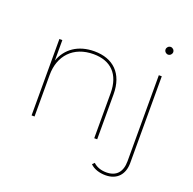

<svg xmlns="http://www.w3.org/2000/svg" viewBox="-153 -868 1230 1221"><g transform="rotate(20 461.5 -257.5)"><path d="M352 -520C242 -520 166 -465 135 -379V-517H115V0H135V-281C135 -412 217 -501 353 -501C470 -501 539 -433 539 -305V0H559V-305C559 -445 479 -520 352 -520ZM686 197C765 197 808 146 808 70V-517H788V65C788 138 752 178 685 178C649 178 618 167 596 146L582 160C606 185 646 197 686 197ZM798 -660C812 -660 824 -672 824 -686C824 -700 812 -712 798 -712C784 -712 772 -700 772 -686C772 -672 784 -660 798 -660Z"/></g></svg>

Font: Montserrat-Alt1 Thin
Style: Regular
Weight: 100
Designer: Differentunic
Foundry: Differentunic
Version: Version 7.222